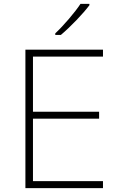

<svg xmlns="http://www.w3.org/2000/svg" viewBox="-20 -970 640 990"><path d="M265 -798V-790H294C345 -833 408 -899 441 -943V-950H395C367 -907 307 -837 265 -798ZM111 0H511V-36H150V-358H491V-394H150V-678H511V-714H111Z"/></svg>

Font: Noto Sans Mono ExtraLight
Style: Regular
Weight: 200
Designer: Monotype Design Team
Foundry: Monotype Imaging Inc.
Version: Version 2.014